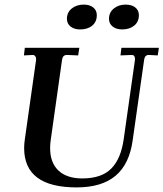

<svg xmlns="http://www.w3.org/2000/svg" viewBox="-20 -805 711 835"><path d="M85 -161Q85 -179 88 -199L137 -545V-549Q137 -556 133 -561Q129 -566 123 -566L84 -564L88 -597H325L320 -564L271 -566Q253 -566 250 -546L201 -199Q198 -179 198 -161Q198 -97 234.5 -63Q271 -29 338 -29Q421 -29 463.5 -71.5Q506 -114 518 -200L567 -545V-549Q567 -566 553 -566L504 -564L508 -597H671L666 -564L627 -566Q610 -566 607 -546L557 -195Q543 -92 483 -41Q423 10 313 10Q85 10 85 -161ZM454 -723Q454 -751 475 -768Q496 -785 526 -785Q553 -785 568.5 -772.5Q584 -760 584 -739Q584 -710 563.5 -693.5Q543 -677 511 -677Q486 -677 470 -689.5Q454 -702 454 -723ZM271 -723Q271 -751 292 -768Q313 -785 344 -785Q370 -785 385.5 -772.5Q401 -760 401 -739Q401 -710 381 -693.5Q361 -677 328 -677Q303 -677 287 -689.5Q271 -702 271 -723Z"/></svg>

Font: Unna Medium
Style: Italic
Weight: 500
Italic angle: -8.05°
Designer: Jorge de Buen Unna
Foundry: Omnibus-Type
Version: Version 2.008